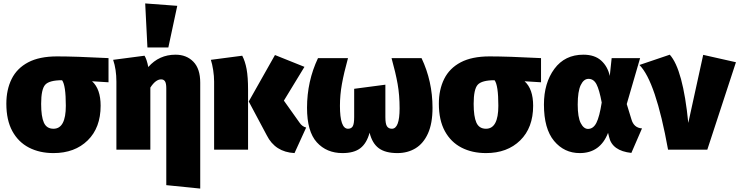

<svg xmlns="http://www.w3.org/2000/svg" viewBox="-20 -873 4313 1120"><path d="M292 20Q211 20 149 -12Q87 -44 52 -108Q17 -172 17 -268Q17 -350 48 -412.5Q79 -475 144.5 -509.5Q210 -544 313 -544Q419 -544 613 -534V-393L517 -399Q567 -354 567 -256Q567 -128 491.5 -54Q416 20 292 20ZM292 -122Q364 -122 364 -256Q364 -376 342 -405Q268 -405 244 -379Q220 -353 220 -267Q220 -193 236 -157.5Q252 -122 292 -122Z M1148 227 950 207V-358Q950 -387 942.5 -398.5Q935 -410 920 -410Q888 -410 857 -362V0H659V-397Q659 -468 640 -524L823 -548Q836 -528 845 -482Q908 -554 1004 -554Q1068 -554 1108 -513Q1148 -472 1148 -391ZM962 -596H840L827 -853L1014 -839Z M1698 20Q1585 14 1536 -84L1431 -281L1584 -552L1756 -483L1636 -286L1727 -158Q1742 -135 1766 -129ZM1427 0H1229V-397Q1229 -429 1223.5 -464.5Q1218 -500 1210 -524L1393 -548Q1410 -516 1418.5 -470Q1427 -424 1427 -349Z M2298 20Q2228 20 2189.5 -8.5Q2151 -37 2136 -99Q2119 -37 2082 -8.5Q2045 20 1978 20Q1885 20 1828 -43Q1771 -106 1771 -244Q1771 -399 1835 -534H2010Q1986 -447 1974.5 -383Q1963 -319 1963 -256Q1963 -122 2010 -122Q2029 -122 2037.5 -136Q2046 -150 2046 -190V-355L2228 -379V-190Q2228 -150 2237.5 -136Q2247 -122 2266 -122Q2311 -122 2311 -241Q2311 -318 2299.5 -383Q2288 -448 2264 -534H2439Q2503 -399 2503 -244Q2503 -153 2476.5 -94.5Q2450 -36 2404 -8Q2358 20 2298 20Z M2815 20Q2734 20 2672 -12Q2610 -44 2575 -108Q2540 -172 2540 -268Q2540 -350 2571 -412.5Q2602 -475 2667.5 -509.5Q2733 -544 2836 -544Q2942 -544 3136 -534V-393L3040 -399Q3090 -354 3090 -256Q3090 -128 3014.5 -54Q2939 20 2815 20ZM2815 -122Q2887 -122 2887 -256Q2887 -376 2865 -405Q2791 -405 2767 -379Q2743 -353 2743 -267Q2743 -193 2759 -157.5Q2775 -122 2815 -122Z M3362 20Q3271 20 3212 -51Q3153 -122 3153 -263Q3153 -389 3214 -471.5Q3275 -554 3383 -554Q3449 -554 3487 -519.5Q3525 -485 3537 -430L3548 -534H3714L3636 -266L3663 -178Q3677 -127 3725 -124L3663 19Q3551 7 3533 -74L3527 -98Q3481 20 3362 20ZM3410 -121Q3441 -121 3459 -156.5Q3477 -192 3490 -275Q3476 -350 3459.5 -381.5Q3443 -413 3413 -413Q3385 -413 3367.5 -376.5Q3350 -340 3350 -263Q3350 -189 3367.5 -155Q3385 -121 3410 -121Z M4106 0H3877Q3805 -399 3710 -494L3887 -554Q3964 -469 3995 -156L4082 -553L4273 -510Z"/></svg>

Font: Trujillo Black
Style: Regular
Weight: 900
Designer: Fira Sans original fonts by bBox Type GmbH, Carrois Corporate GbR, & Edenspiekermann AG / Changes by Cristiano Sobral
Foundry: Fira Sans original fonts by bBox Type GmbH, Carrois Corporate GbR, & Edenspiekermann AG / Changes by Cristiano Sobral
Version: Version 4.301;July 28, 2020;FontCreator 13.0.0.2655 64-bit